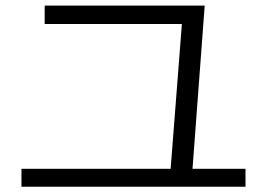

<svg xmlns="http://www.w3.org/2000/svg" viewBox="-20 -707 978 703"><path d="M647.5 -638.7 669.9 -619.1H143.6V-686.5H729.5L682.6 -58.6L602.5 -59.6ZM58.6 -88.9H878.9V-23.4H58.6Z"/></svg>

Font: WEMIX Pretendard Variable
Style: Regular
Weight: 400
Designer: Base glyphs from Inter by Rasmus Andersson; Hangeul glyphs from Noto Sans CJK(Source Han Sans) by Jang Soo-young and Kan
Foundry: Kil Hyung-jin
Version: Version 1.000;Glyphs 3.2 (3208)